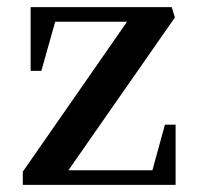

<svg xmlns="http://www.w3.org/2000/svg" viewBox="-20 -520 558 539"><path d="M44 -1V-38L345 -471L351 -459H120L139 -473L96 -321H66V-500H462L471 -471L163 -29L157 -42H423L404 -28L443 -170H473V-1Z"/></svg>

Font: Wittgenstein Medium
Style: Regular
Weight: 500
Designer: Jörg Drees
Foundry: Jörg Drees
Version: Version 1.500